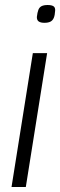

<svg xmlns="http://www.w3.org/2000/svg" viewBox="-20 -746 240 766"><path d="M26 0 111 -534H168L83 0ZM170 -726Q186 -726 193.5 -721Q201 -716 200 -703Q199 -685 194.5 -674.5Q190 -664 181 -659.5Q172 -655 157 -655Q143 -655 135 -660Q127 -665 127 -678Q129 -696 133 -706.5Q137 -717 146 -721.5Q155 -726 170 -726Z"/></svg>

Font: Georama ExtraCondensed Thin Light
Style: Italic
Weight: 300
Italic angle: -9°
Version: Version 1.001